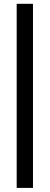

<svg xmlns="http://www.w3.org/2000/svg" viewBox="-20 -790 254 984"><path d="M65.5 -770.5H149V173H65.5Z"/></svg>

Font: Lato 2
Style: Regular
Weight: 600
Designer: Lukasz Dziedzic with Adam Twardoch and Botio Nikoltchev
Foundry: tyPoland Lukasz Dziedzic
Version: Version 2.015; 2015-08-06; http://www.latofonts.com/